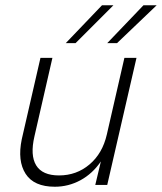

<svg xmlns="http://www.w3.org/2000/svg" viewBox="-20 -710 622 737"><path d="M232.4 -544.4 371.6 -689.9H415.5L270 -544.4ZM391.6 -544.4 530.8 -689.9H581.5L429.2 -544.4ZM190.4 6.8Q110.4 6.8 78.4 -42.7Q46.4 -92.3 63.5 -175.3L135.3 -487.8H181.2L112.3 -187Q95.2 -113.8 118.9 -75.2Q142.6 -36.6 206.5 -36.6Q273.9 -36.6 323.7 -78.9Q373.5 -121.1 390.1 -193.8L457.5 -487.8H503.9L391.6 0H345.7L367.2 -90.3Q335.4 -43.5 289.1 -18.3Q242.7 6.8 190.4 6.8Z"/></svg>

Font: HK Grotesk Light Legacy Italic
Style: Regular
Weight: 300
Italic angle: -13°
Designer: Alfredo Marco Pradil
Foundry: Hanken Design Co.
Version: Version 2.022;PS 002.022;hotconv 1.0.88;makeotf.lib2.5.64775